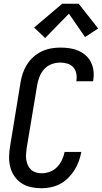

<svg xmlns="http://www.w3.org/2000/svg" viewBox="-20 -997 544 1025"><path d="M202 8Q173 8 145.5 2Q118 -4 95.5 -18.5Q73 -33 57.5 -55.5Q42 -78 35 -104.5Q28 -131 28.5 -159.5Q29 -188 34 -217L90 -559Q94 -584 102.5 -608Q111 -632 125 -654Q139 -676 159.5 -694Q180 -712 203.5 -723Q227 -734 252 -738.5Q277 -743 302 -743Q327 -743 351.5 -739.5Q376 -736 398 -726.5Q420 -717 437.5 -701.5Q455 -686 465.5 -665Q476 -644 479 -619.5Q482 -595 478 -570Q478 -568 477.5 -566.5Q477 -565 477 -563H387Q387 -564 387.5 -565Q388 -566 388 -567Q391 -587 387 -606Q383 -625 370.5 -638.5Q358 -652 339.5 -657.5Q321 -663 302 -663Q279 -663 256.5 -655Q234 -647 217.5 -629.5Q201 -612 192 -590Q183 -568 179 -546L122 -204Q120 -188 119 -172.5Q118 -157 120.5 -142Q123 -127 129.5 -113.5Q136 -100 146.5 -90.5Q157 -81 172 -76.5Q187 -72 202 -72Q224 -72 246 -80Q268 -88 284.5 -105Q301 -122 311 -143.5Q321 -165 325 -186H414Q410 -162 401 -137Q392 -112 378 -89.5Q364 -67 344.5 -47.5Q325 -28 301.5 -15.5Q278 -3 252.5 2.5Q227 8 202 8ZM221 -794 162 -850 312 -977H400L504 -845L434 -799L348 -924Z"/></svg>

Font: Iosevka SS04 Medium Oblique
Style: Regular
Weight: 500
Italic angle: -9°
Monospace: yes
Designer: Belleve Invis
Foundry: Belleve Invis
Version: Version 19.0.0; ttfautohint (v1.8.4)